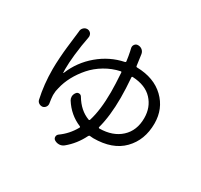

<svg xmlns="http://www.w3.org/2000/svg" viewBox="-169 -1010 1338 1278"><g transform="rotate(30 500.0 -371.5)"><path d="M595.7 -187.5Q594.7 -184.6 596.7 -182.1Q598.6 -179.7 601.6 -179.7Q704.1 -180.7 765.1 -236.8Q826.2 -293 826.2 -388.7Q826.2 -471.7 774.4 -527.3Q722.7 -583 623 -587.9Q616.2 -587.9 616.2 -581.1Q623 -496.1 623 -427.7Q623 -288.1 595.7 -187.5ZM517.6 -748Q513.7 -763.7 522.9 -776.4Q532.2 -789.1 547.9 -789.1Q547.9 -789.1 548.8 -789.1Q566.4 -789.1 580.1 -778.3Q593.8 -766.6 596.7 -749Q602.5 -712.9 608.4 -664.1Q609.4 -657.2 616.2 -657.2Q748 -654.3 825.7 -579.6Q903.3 -504.9 903.3 -391.6Q903.3 -264.6 824.7 -184.1Q746.1 -103.5 598.6 -103.5Q588.9 -103.5 573.2 -105.5Q566.4 -106.4 562.5 -99.6Q523.4 -20.5 459 32.2Q443.4 44.9 423.8 45.9Q422.9 45.9 420.9 45.9Q402.3 45.9 386.7 36.1Q375 28.3 375 14.2Q375 0 386.7 -8.8Q447.3 -51.8 484.4 -118.2Q488.3 -125 481.4 -127.9Q394.5 -164.1 342.8 -246.1Q335.9 -257.8 335.9 -271.5Q335.9 -273.4 335.9 -276.4Q337.9 -293 348.6 -305.7Q356.4 -315.4 369.6 -314.5Q382.8 -313.5 389.6 -301.8Q436.5 -222.7 509.8 -195.3Q516.6 -192.4 519.5 -200.2Q547.9 -291 547.9 -427.7Q547.9 -486.3 542 -574.2Q542 -582 535.2 -581.1Q474.6 -568.4 421.4 -536.6Q368.2 -504.9 330.6 -461.9Q293 -418.9 267.6 -371.6Q242.2 -324.2 231.4 -276.4Q223.6 -250 223.6 -223.6Q223.6 -219.7 223.6 -214.8Q224.6 -192.4 230.5 -157.2Q232.4 -142.6 224.1 -130.9Q215.8 -119.1 202.1 -116.2Q186.5 -114.3 173.8 -122.6Q161.1 -130.9 158.2 -145.5Q134.8 -250 134.8 -367.2Q134.8 -405.3 138.2 -455.6Q141.6 -505.9 145.5 -538.1Q149.4 -570.3 154.8 -617.2Q160.2 -664.1 161.1 -669.9Q161.1 -671.9 161.1 -672.9Q162.1 -690.4 174.8 -702.1Q186.5 -712.9 201.2 -712.9Q203.1 -712.9 205.1 -712.9Q221.7 -710.9 231.4 -697.3Q237.3 -687.5 237.3 -676.8Q237.3 -672.9 236.3 -668Q235.4 -665 235.4 -662.1Q223.6 -605.5 213.9 -520.5Q207 -455.1 207 -408.2Q207 -394.5 208 -380.9Q208 -379.9 209 -379.9Q210 -379.9 210.9 -380.9Q252.9 -484.4 337.9 -555.7Q422.9 -627 527.3 -648.4Q535.2 -650.4 534.2 -657.2Q529.3 -695.3 522.5 -726.6Q519.5 -737.3 517.6 -748Z"/></g></svg>

Font: Gen Jyuu Gothic Regular
Style: Regular
Weight: 400
Designer: [Source Han Sans]
Ryoko NISHIZUKA  (kana & ideographs); Paul D. Hunt (Latin, Greek & Cyrillic); Wenlong ZHANG  (bopomofo
Version: Version 1.002.20150607